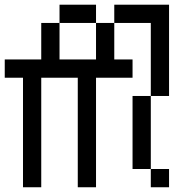

<svg xmlns="http://www.w3.org/2000/svg" viewBox="-20 -789 809 809"><path d="M615.4 0V-76.9H692.3V0ZM538.5 -76.9V-384.6H615.4V-76.9ZM76.9 0V-461.5H0V-538.5H153.8V-692.3H230.8V-538.5H384.6V-692.3H461.5V-538.5H538.5V-461.5H384.6V0H307.7V-461.5H153.8V0ZM230.8 -692.3V-769.2H384.6V-692.3ZM615.4 -384.6V-692.3H461.5V-769.2H692.3V-384.6Z"/></svg>

Font: Mintsoda - Lime Green 13x16
Style: Regular
Weight: 400
Designer: Mintsoda-15
Version: Version 1.0